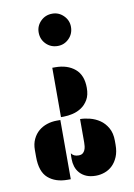

<svg xmlns="http://www.w3.org/2000/svg" viewBox="-84 -551 590 843"><g transform="rotate(-10 211.5 -130.0)"><path d="M249 -20Q269 -20 292.5 -14Q316 -8 336 5.5Q356 19 369.5 42.5Q383 66 383 100V118Q383 149 373.5 171.5Q364 194 349 208.5Q334 223 314.5 230Q295 237 275 237Q250 237 232.5 229.5Q215 222 203.5 209Q192 196 187 180Q182 164 182 147V135Q182 126 183 121Q193 136 215 136Q227 136 233.5 131Q240 126 243.5 118Q247 110 248 101Q249 92 249 84ZM163 233H149Q95 233 62.5 204.5Q30 176 30 110V79Q30 52 40 31Q50 10 66 -3.5Q82 -17 103 -24Q124 -31 147 -31H163ZM168 -263H181Q235 -263 268.5 -235Q302 -207 302 -150Q302 -118 290 -97.5Q278 -77 260 -65Q242 -53 220.5 -48Q199 -43 180 -43H168ZM280 -426Q280 -395 259 -374Q238 -353 209 -353Q178 -353 157 -374Q136 -395 136 -426Q136 -455 157 -476Q178 -497 209 -497Q238 -497 259 -476Q280 -455 280 -426Z"/></g></svg>

Font: Kenia
Style: Regular
Weight: 400
Designer: Julia Petretta
Foundry: Julia Petretta
Version: Version 1.001